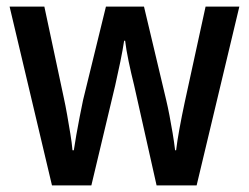

<svg xmlns="http://www.w3.org/2000/svg" viewBox="-20 -560 752 580"><path d="M385 -303Q376 -339 368.5 -375Q361 -411 358 -437H355Q351 -410 343.5 -373.5Q336 -337 328 -302L256 0H137L9 -540H114L172 -268Q178 -241 183 -212Q188 -183 192.5 -156Q197 -129 199 -106H203Q206 -126 210.5 -152Q215 -178 220.5 -206Q226 -234 231 -258L300 -540H415L482 -258Q487 -237 492 -211Q497 -185 501.5 -158Q506 -131 509 -106H512Q515 -132 522 -170.5Q529 -209 538 -251L601 -540H703L574 0H453Z"/></svg>

Font: Noto Sans Display SemiCondensed Medium
Style: Regular
Weight: 500
Width: 4
Designer: Monotype Design Team
Foundry: Monotype Imaging Inc.
Version: Version 2.003